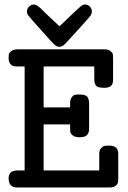

<svg xmlns="http://www.w3.org/2000/svg" viewBox="-20 -829 565 849"><path d="M18.1 -41Q18.1 -75.2 57.1 -75.2H88.9V-535.2H60.1Q47.9 -535.2 40 -536.6Q32.2 -538.1 25.1 -547.1Q18.1 -556.2 18.1 -571.8Q18.1 -581.5 19 -588.4Q20 -595.2 30 -603Q40 -610.8 58.1 -610.8H441.9Q460 -610.8 469 -603Q478 -595.2 479 -588.6Q480 -582 480 -569.8V-477.1Q481 -440.9 443.8 -440.9H439.9Q423.8 -440.9 414.8 -443.8Q405.8 -446.8 401.9 -454.8Q397.9 -462.9 397.5 -468.5Q397 -474.1 397 -486.8V-535.2H172.9V-354H290V-372.1Q290 -389.2 297.1 -398.7Q304.2 -408.2 311 -409.7Q317.9 -411.1 328.1 -411.1H333Q358.9 -411.1 366.5 -400.6Q374 -390.1 374 -371.1V-259.8Q374 -221.7 335 -222.2H331.1Q312 -222.2 302 -230Q292 -237.8 291 -244.4Q290 -251 290 -262.2V-278.8H172.9V-75.2H418.9V-148.9Q418.9 -165 426.5 -173.6Q434.1 -182.1 441.7 -183.6Q449.2 -185.1 462.9 -185.1Q502.9 -185.1 502.9 -148.9V-43Q502.9 -29.8 501.5 -22Q500 -14.2 490.5 -7.1Q481 0 463.9 0H55.2Q18.1 0 18.1 -41ZM99.1 -777.8Q99.1 -791 108.6 -800Q118.2 -809.1 129.9 -809.1Q142.1 -809.1 163.1 -789.1Q170.9 -782.2 193.8 -758.8Q222.7 -731.9 243.2 -712.9Q260.3 -729 286.1 -753.9Q328.1 -793.9 337.6 -801.5Q347.2 -809.1 356 -809.1Q368.2 -809.1 377.2 -800Q386.2 -791 386.2 -777.8Q386.2 -768.1 378.7 -758.1Q371.1 -748 334 -707Q298.8 -668 272.9 -640.1Q256.8 -622.1 243.2 -622.1Q240.2 -622.1 237.1 -622.6Q233.9 -623 231 -624.5Q228 -626 226.1 -627.4Q224.1 -628.9 220 -632.6Q215.8 -636.2 214.4 -637.7Q212.9 -639.2 208.5 -644Q204.1 -648.9 202.1 -650.9Q106 -756.8 102.1 -765.1Q99.1 -770 99.1 -777.8Z"/></svg>

Font: CMU Typewriter Text
Style: Bold
Weight: 700
Version: Version 0.7.0